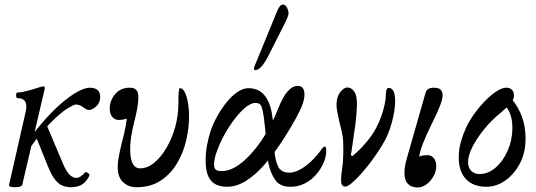

<svg xmlns="http://www.w3.org/2000/svg" viewBox="-20 -811 2359 845"><path d="M46 13Q17 13 20 2L87 -293Q92 -313 94 -324Q96 -335 96 -341Q96 -379 58 -379Q53 -379 51.5 -385.5Q50 -392 51.5 -398Q53 -404 58 -404Q73 -404 98 -410.5Q123 -417 154 -427Q161 -429 165 -430Q169 -431 171 -431Q177 -431 177 -424Q177 -423 176.5 -419.5Q176 -416 175 -412L78 2Q77 7 68.5 10Q60 13 46 13ZM84 -120 70 -140Q113 -208 157.5 -261Q202 -314 243.5 -350.5Q285 -387 319 -406Q353 -425 375 -425Q421 -425 421 -384Q421 -359 403.5 -343Q386 -327 372 -327Q365 -327 359 -330.5Q353 -334 346 -339Q331 -351 313 -351Q305 -351 275 -332.5Q245 -314 196.5 -264.5Q148 -215 84 -120ZM292 13Q274 13 256.5 6.5Q239 0 223.5 -19Q208 -38 193 -74L136 -215L184 -264L257 -91Q273 -54 287.5 -41Q302 -28 315 -28Q334 -28 354 -52Q357 -55 362.5 -52.5Q368 -50 371.5 -45.5Q375 -41 372 -35Q359 -10 340 1.5Q321 13 292 13Z M580 13Q546 13 522 -9Q498 -31 498 -75Q498 -97 503.5 -125.5Q509 -154 516 -182Q528 -227 533 -255.5Q538 -284 539 -304L561 -299Q546 -292 532.5 -287.5Q519 -283 504 -283Q485 -283 474 -296.5Q463 -310 463 -333Q463 -368 486.5 -396.5Q510 -425 551 -425Q571 -425 580 -415Q589 -405 589 -383Q589 -365 584.5 -337.5Q580 -310 571 -276Q565 -252 559 -219.5Q553 -187 553 -153Q553 -110 564.5 -90Q576 -70 596 -70Q629 -70 659 -95Q689 -120 713 -161Q737 -202 751 -252Q765 -302 765 -353Q765 -390 766.5 -406.5Q768 -423 772 -423Q789 -423 800.5 -387.5Q812 -352 812 -298Q812 -248 799.5 -193.5Q787 -139 759 -92Q731 -45 687 -16Q643 13 580 13Z M979 11Q954 11 932.5 2Q911 -7 898 -32.5Q885 -58 885 -107Q885 -139 891 -171.5Q897 -204 906 -232Q917 -265 935.5 -298.5Q954 -332 977 -360.5Q1000 -389 1025 -406Q1050 -423 1073 -423Q1120 -423 1146 -389Q1172 -355 1179 -295Q1182 -278 1183 -247Q1184 -216 1185.5 -183.5Q1187 -151 1190 -128Q1197 -82 1212 -66.5Q1227 -51 1252 -51Q1275 -51 1300 -64.5Q1325 -78 1349.5 -101Q1374 -124 1395 -154Q1400 -161 1403.5 -163.5Q1407 -166 1409 -166Q1416 -166 1416 -147Q1416 -123 1404.5 -95.5Q1393 -68 1372 -43.5Q1351 -19 1322 -4Q1293 11 1258 11Q1211 11 1190.5 -20Q1170 -51 1162 -90Q1161 -94 1160.5 -97.5Q1160 -101 1159.5 -105.5Q1159 -110 1159 -116Q1151 -204 1146 -253Q1141 -302 1136 -324.5Q1131 -347 1123.5 -352.5Q1116 -358 1104 -358Q1084 -358 1059.5 -337.5Q1035 -317 1010.5 -284.5Q986 -252 966 -215Q946 -178 934 -144Q922 -110 922 -87Q922 -71 929.5 -64.5Q937 -58 956 -58Q997 -58 1042 -93.5Q1087 -129 1130 -191.5Q1173 -254 1205 -335Q1213 -356 1225.5 -379Q1238 -402 1254.5 -417.5Q1271 -433 1290 -433Q1320 -433 1320 -395Q1320 -376 1311.5 -352Q1303 -328 1283 -292Q1253 -237 1217.5 -183.5Q1182 -130 1143.5 -86Q1105 -42 1063.5 -15.5Q1022 11 979 11ZM1103 -502Q1101 -502 1099.5 -503.5Q1098 -505 1098 -509Q1098 -511 1098.5 -513.5Q1099 -516 1100 -519L1196 -753Q1210 -791 1225 -791Q1236 -791 1243 -777.5Q1250 -764 1250 -752Q1250 -746 1244 -731Q1238 -716 1221 -684L1164 -571Q1130 -502 1103 -502Z M1499 10Q1481 10 1481 -17Q1481 -26 1482 -38Q1483 -50 1486 -72Q1488 -82 1489 -96.5Q1490 -111 1490.5 -127Q1491 -143 1491 -155Q1491 -195 1487.5 -214Q1484 -233 1483 -237Q1477 -260 1472 -281.5Q1467 -303 1464 -320.5Q1461 -338 1461 -349Q1461 -384 1477 -405Q1493 -426 1509 -426Q1526 -426 1538.5 -409Q1551 -392 1551 -351Q1551 -337 1549.5 -319Q1548 -301 1546 -280Q1544 -259 1540 -236Q1535 -202 1532 -179.5Q1529 -157 1527 -145Q1525 -133 1524 -128L1531 -124Q1570 -156 1604.5 -200Q1639 -244 1659 -302Q1667 -325 1672.5 -349.5Q1678 -374 1678 -391Q1678 -424 1690 -424Q1719 -424 1719 -367Q1719 -337 1711 -299Q1703 -261 1688 -223Q1678 -198 1659 -167Q1640 -136 1617 -105Q1594 -74 1571 -48Q1548 -22 1529 -6Q1510 10 1499 10Z M1818 14Q1790 14 1775 -2Q1760 -18 1760 -49Q1760 -63 1762.5 -79Q1765 -95 1771 -116L1853 -403Q1856 -414 1865 -419.5Q1874 -425 1890 -425Q1910 -425 1919 -416.5Q1928 -408 1928 -391Q1928 -376 1917.5 -348Q1907 -320 1880 -265Q1855 -215 1841.5 -180Q1828 -145 1825 -122Q1839 -128 1862 -128Q1879 -128 1889.5 -114.5Q1900 -101 1900 -81Q1900 -57 1888 -35.5Q1876 -14 1857.5 0Q1839 14 1818 14Z M2121 11Q2063 11 2031 -22.5Q1999 -56 1999 -118Q1999 -155 2009 -189Q2019 -223 2032 -251Q2048 -284 2071 -315Q2094 -346 2119 -371Q2144 -396 2167.5 -410.5Q2191 -425 2208 -425Q2224 -425 2233 -416Q2242 -407 2242 -391Q2242 -375 2229.5 -359Q2217 -343 2185 -316Q2143 -282 2110.5 -242Q2078 -202 2059 -164Q2040 -126 2040 -98Q2040 -73 2054 -59Q2068 -45 2090 -45Q2129 -45 2162 -74Q2195 -103 2215 -149.5Q2235 -196 2235 -247Q2235 -281 2227 -304.5Q2219 -328 2205 -344L2232 -375Q2293 -303 2293 -201Q2293 -138 2267.5 -90.5Q2242 -43 2203 -16Q2164 11 2121 11Z"/></svg>

Font: Junicode VF
Style: Italic
Weight: 400
Italic angle: -11°
Designer: Peter S. Baker
Version: Version 2.209